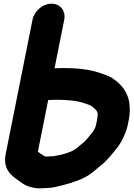

<svg xmlns="http://www.w3.org/2000/svg" viewBox="-20 -770 728 1047"><path d="M242.8 -224.4C244.6 -224.7 248.8 -225 253.9 -225C265 -225 275.7 -225.3 288.8 -226C343.6 -225.9 399.6 -221.2 435.9 -208.2C452.2 -202.8 470.8 -197.5 478.8 -192C501 -174.9 517.2 -161.5 512.3 -136.8C511.4 -127.9 510.9 -124.7 509.6 -118L504 -90C499.9 -69.5 487.6 -51.4 475 -37.3C465.1 -26.3 450.6 -6.7 441.7 1.7C432.8 10.1 421.7 17 404.7 32.5C395.5 41.2 388.7 44.9 372 54.2C345.9 65.8 314.9 74.1 280 80.3L267.7 82C250.3 82.4 228.7 84.6 223.9 83.2C222.9 82.2 221 80.6 219.3 79.6C207.5 73.1 199.8 66.8 186.6 57.1ZM261.2 -750C213.5 -750 166.7 -710 157.4 -663L11.4 68C-7.6 163.2 52.9 192.6 90.9 221.8C91.1 222 91.4 222.2 91.7 222.4L109.3 234.4C124.3 244.7 149.7 251.2 172.9 255.7C198.9 259.5 220.7 255 238.1 255C251.2 255 265.5 253.3 278.6 250.4C329.6 239.1 378 225.8 423.2 206.7C423.6 206.5 424.5 206.1 425 205.9L445.2 195.8C467.9 184.1 489.2 167.2 506.9 151.2L521.1 139.4C543.1 123.3 563.9 102.4 582.1 80.4C603.6 54.9 634.7 21 652.2 -19.3L663.5 -45.5C669.4 -59.5 673.7 -73.5 676.6 -88L682.6 -118C690.5 -158 688 -186.8 684.4 -214.3C674.1 -273 640.4 -308.8 601.2 -337.9C576.5 -356.9 546.8 -363.7 520.5 -373.7C463.8 -392.8 395.1 -399 319 -399C306.1 -398.3 297.7 -398 288.5 -398C284.6 -398 281.5 -397.9 277.4 -397.8L330.4 -663C339.7 -710 309 -750 261.2 -750Z"/></svg>

Font: Smoothie
Style: BdIt
Weight: 700
Foundry: Cannot Into Space Fonts
Version: Version 0.8